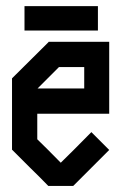

<svg xmlns="http://www.w3.org/2000/svg" viewBox="-20 -611 400 631"><path d="M256.8 -390.6H173.8L103.5 -320.3H256.8ZM338.9 -237.3H102.5V-153.3Q128.9 -127.9 179.7 -76.2Q213.9 -109.4 280.3 -176.8L338.9 -118.2L280.3 -59.6L220.7 0H138.7Q109.4 -30.3 79.1 -59.6L19.5 -119.1V-353.5Q59.6 -393.6 139.6 -472.7V-473.6H338.9ZM60.5 -590.8H301.8V-510.7H60.5Z"/></svg>

Font: mr_KirucoupageG
Style: Regular
Weight: 400
Designer: Jan Henkel
Version: Version 1.00 May 25, 2020, initial release